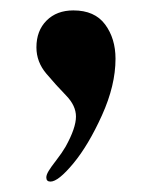

<svg xmlns="http://www.w3.org/2000/svg" viewBox="-20 -181 292 369"><path d="M121 -161Q162 -161 182 -134Q202 -107 202 -68Q202 -17 176 40.5Q150 98 121 133Q92 168 77 168Q69 168 69 160Q69 155 73.5 147.5Q78 140 88.5 126.5Q99 113 106 101Q126 65 126 43Q126 22 107 2.5Q88 -17 69 -39.5Q50 -62 50 -90Q50 -122 69.5 -141.5Q89 -161 121 -161Z"/></svg>

Font: Henny Penny
Style: Regular
Weight: 400
Designer: Olga Umpeleva
Foundry: Brownfox
Version: Version 1.001